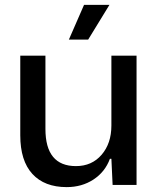

<svg xmlns="http://www.w3.org/2000/svg" viewBox="-20 -757 651 786"><path d="M253 9Q162 9 112.5 -45Q63 -99 63 -203V-529H166V-229Q166 -77 291 -77Q356 -77 396 -123.5Q436 -170 436 -243V-529H539V0H441L436 -107H430Q410 -53 362.5 -22Q315 9 253 9ZM262 -595 324 -737H428L341 -595Z"/></svg>

Font: Mona Sans Medium
Style: Regular
Weight: 500
Designer: Deni Anggara
Foundry: GitHub
Version: Version 2.000;Glyphs 3.2.3 (3260)